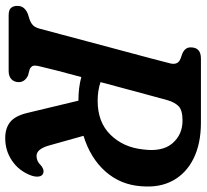

<svg xmlns="http://www.w3.org/2000/svg" viewBox="-46 -694 752 699"><g transform="rotate(90 329.5 -344.0)"><path d="M617.5 -79.5Q601 -37 564.5 -12.2Q528 12.5 482.5 12.5Q446 12.5 423.5 -5.8Q401 -24 390.5 -68.5L346 -254Q298.5 -254 260 -264.5Q246.5 -215 236.2 -174.8Q226 -134.5 221.5 -115Q216 -93.5 220 -86.8Q224 -80 232 -76.5L254.5 -70.5Q278.5 -58.5 278.5 -37Q278.5 -20.5 268 -10.2Q257.5 0 238 0H35Q15 0 7.8 -9.2Q0.5 -18.5 1 -32.5Q1 -46.5 9.2 -55.8Q17.5 -65 30.5 -70L49.5 -76Q62.5 -80.5 70.8 -88Q79 -95.5 84 -113Q91 -139 103.8 -187.2Q116.5 -235.5 132.2 -294.2Q148 -353 163.5 -411.2Q179 -469.5 191.8 -516.8Q204.5 -564 210.5 -589Q217 -617 192.5 -626L174 -632.5Q151.5 -643 152 -663Q152 -700 192.5 -700H426Q502 -700 556 -673.5Q610 -647 636.8 -598.2Q663.5 -549.5 657.5 -482Q652 -406.5 603.5 -352Q555 -297.5 474 -272.5L508.5 -149.5Q521.5 -101.5 547 -101.5Q566.5 -101.5 580.5 -116.5Q587 -122.5 595.2 -125.5Q603.5 -128.5 611 -125.5Q620.5 -122 622.2 -109.2Q624 -96.5 617.5 -79.5ZM344.5 -579Q339.5 -561.5 329.2 -523.2Q319 -485 305.5 -435.5Q292 -386 278.5 -334.5Q309 -324 346.5 -324Q424.5 -324 470.2 -370.8Q516 -417.5 523.5 -489Q533 -559 501.5 -596Q470 -633 418 -633Q381 -633 366.5 -619Q352 -605 344.5 -579Z"/></g></svg>

Font: Fraunces 144pt SuperSoft SemiBold
Style: Italic
Weight: 600
Italic angle: -16°
Version: Version 1.000;[b76b70a41]